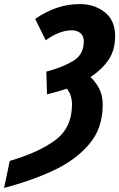

<svg xmlns="http://www.w3.org/2000/svg" viewBox="-74 -744 586 944"><path d="M431 -228Q431 -276 413 -309.5Q395 -343 371 -365Q427 -402 459.5 -449.5Q492 -497 492 -567Q492 -644 441 -684Q390 -724 318 -724Q204 -724 99 -651L151 -546Q218 -595 280 -595Q304 -595 321 -581.5Q338 -568 338 -540Q338 -476 286 -444.5Q234 -413 154 -392L157 -280Q182 -286 207.5 -293.5Q233 -301 255 -308Q280 -276 280 -231Q280 -115 196.5 -54Q113 7 -26 47L-54 180Q77 146 187 95Q297 44 364 -34.5Q431 -113 431 -228Z"/></svg>

Font: Noto Sans UI Condensed ExtraBold
Style: Italic
Weight: 800
Width: 3
Designer: Monotype Design Team
Foundry: Monotype Imaging Inc.
Version: 1.001